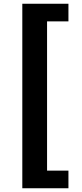

<svg xmlns="http://www.w3.org/2000/svg" viewBox="-20 -830 440 1024"><path d="M99 174H345V80H231V-716H345V-810H99Z"/></svg>

Font: Noto Sans JP Black
Style: Regular
Weight: 900
Designer: Ryoko NISHIZUKA  (kana, bopomofo & ideographs); Paul D. Hunt (Latin, Greek & Cyrillic); Sandoll Communications , Soo-you
Foundry: Adobe
Version: Version 2.002;hotconv 1.0.116;makeotfexe 2.5.65601